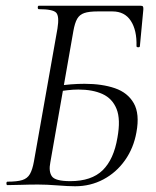

<svg xmlns="http://www.w3.org/2000/svg" viewBox="-20 -645 542 669"><path d="M241.8 4Q218.4 4 180.2 1Q142 -2 112.8 -2Q82.2 -2 54.4 -1Q26.6 0 6 0Q2.4 0 2.4 -6Q2.4 -12 6 -12Q39.6 -12 57.6 -17.6Q75.6 -23.2 84.4 -38.8Q93.2 -54.4 98.2 -82.4L180.2 -545.4Q187.2 -588.6 175.7 -600.8Q164.2 -613 115.4 -613Q111.6 -613 111.6 -619Q111.6 -625 115.4 -625H470Q476.4 -625 478.2 -622.1Q480 -619.2 479.4 -611.2L467.4 -484Q467.2 -480.2 461.4 -480.3Q455.6 -480.4 455.6 -484.4Q457.2 -539.6 435.8 -572.4Q414.4 -605.2 371.8 -605.2H320.2Q290 -605.2 273.5 -599.5Q257 -593.8 248.8 -579.3Q240.6 -564.8 235.6 -536.6L155.4 -79.4Q149 -48 160.6 -30.9Q172.2 -13.8 224.8 -13.8Q298.8 -13.8 337.7 -51.8Q376.6 -89.8 389.2 -165.4Q400.8 -229 386.2 -265.3Q371.6 -301.6 337.3 -317.3Q303 -333 253 -333Q234.6 -333 214.6 -330.6Q194.6 -328.2 174 -325.4L175 -344.8Q202 -349.2 227.1 -351.1Q252.2 -353 274.6 -353Q335.8 -353 380.5 -337.6Q425.2 -322.2 446.2 -285.2Q467.2 -248.2 455.4 -184.2Q445.6 -129 415.4 -86.4Q385.2 -43.8 340.2 -19.9Q295.2 4 241.8 4Z"/></svg>

Font: Cormorant Light
Style: Italic
Weight: 300
Italic angle: -10°
Designer: Christian Thalmann (Catharsis Fonts)
Foundry: Catharsis Fonts
Version: Version 4.000